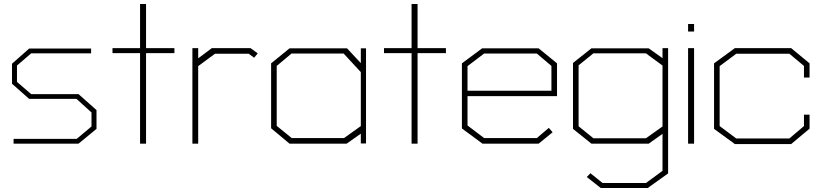

<svg xmlns="http://www.w3.org/2000/svg" viewBox="-20 -719 4122 961"><path d="M373 0H48V-24H364L438 -86V-156L363 -224H126L40 -300V-400L126 -476H436V-452H136L65 -391V-309L136 -248H373L463 -168V-74Z M711 -453V0H681V-453H543V-478H681V-699H711V-478H853V-453Z M1252 -430 1225 -450H1056L972 -388V0H943V-478H972V-427L1040 -478H1234L1270 -452Z M1786 -1V-50L1715 0H1429L1337 -77V-402L1429 -477H1717L1786 -403V-477H1812V-1ZM1786 -358 1700 -451H1439L1365 -389V-89L1440 -28H1702L1786 -88Z M2070 -453V0H2040V-453H1902V-478H2040V-699H2070V-478H2212V-453Z M2320 -238V-91L2403 -28H2667L2727 -79L2746 -57L2676 0H2395L2292 -76V-402L2393 -477H2676L2768 -402V-238ZM2740 -389 2667 -451H2403L2320 -388V-265H2740Z M3222 222H2987L2917 167L2935 148L2996 197H3213L3296 136V-49L3227 0H2940L2848 -74V-404L2940 -477H3227L3296 -428V-478H3324V149ZM3296 -391 3213 -452H2950L2876 -392V-87L2950 -27H3213L3296 -86Z M3424 -561V-599H3454V-561ZM3424 0V-478H3454V0Z M3940 2H3658L3554 -74V-402L3658 -478H3940L4032 -402V-331H4004V-389L3931 -450H3665L3582 -388V-88L3665 -26H3931L4004 -88V-145H4032V-75Z"/></svg>

Font: Turret Road ExtraLight
Style: Regular
Weight: 275
Designer: Noponies
Foundry: Noponies
Version: Version 1.001; ttfautohint (v1.8)